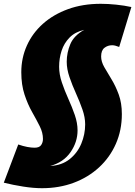

<svg xmlns="http://www.w3.org/2000/svg" viewBox="-64 -770 711 1010"><path d="M32 -10Q58 -1 79.5 3Q101 7 118 7Q143 7 152.5 -7Q162 -21 162 -39Q162 -72 145 -106Q128 -140 105 -180.5Q82 -221 65 -272.5Q48 -324 48 -390Q48 -465 77.5 -530.5Q107 -596 162 -645Q217 -694 294 -722Q371 -750 466 -750Q504 -750 547.5 -745.5Q591 -741 627 -733L563 -523Q552 -527 543.5 -529.5Q535 -532 526 -532Q503 -532 485.5 -518.5Q468 -505 468 -473Q468 -446 484.5 -417Q501 -388 522.5 -353Q544 -318 560.5 -273Q577 -228 577 -170Q577 -85 545.5 -13.5Q514 58 457 110.5Q400 163 323.5 191.5Q247 220 157 220Q112 220 58 211.5Q4 203 -44 191ZM379 -613Q331 -602 302 -572.5Q273 -543 260 -503Q247 -463 247 -419Q247 -379 261.5 -336Q276 -293 295.5 -250Q315 -207 329.5 -165Q344 -123 344 -84Q344 -23 307 30.5Q270 84 200 103Q261 100 302 67.5Q343 35 363.5 -14Q384 -63 384 -116Q384 -153 369.5 -194.5Q355 -236 335.5 -279Q316 -322 301.5 -364.5Q287 -407 287 -445Q287 -493 306 -538Q325 -583 379 -613Z"/></svg>

Font: Georama Expanded Black
Style: Italic
Weight: 900
Width: 7
Italic angle: -9°
Designer: Jean-Baptiste Levee
Foundry: Production Type
Version: Version 1.000